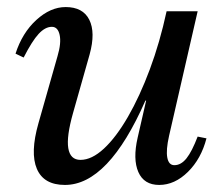

<svg xmlns="http://www.w3.org/2000/svg" viewBox="-20 -512 629 544"><path d="M164 12Q104 12 84.5 -33.5Q65 -79 89 -163L143 -353Q154 -390 149 -413Q144 -436 127 -436Q108 -436 89.5 -416Q71 -396 47 -349L24 -360Q43 -419 83 -455.5Q123 -492 166 -492Q215 -492 233 -456Q251 -420 234 -358L187 -192Q168 -125 173.5 -92Q179 -59 208 -59Q240 -59 274.5 -91Q309 -123 342.5 -181Q376 -239 404.5 -315.5Q433 -392 452 -480H498L429 -227H392Q287 12 164 12ZM431 12Q388 12 372 -24.5Q356 -61 370 -122L452 -480H540L459 -127Q450 -87 454 -65.5Q458 -44 474 -44Q493 -44 508.5 -63.5Q524 -83 540 -125L565 -120Q550 -62 512.5 -25Q475 12 431 12Z"/></svg>

Font: Platypi Light Light
Style: Italic
Weight: 300
Italic angle: -13°
Version: Version 1.200